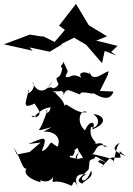

<svg xmlns="http://www.w3.org/2000/svg" viewBox="-109 -898 685 988"><path d="M112 -175 44 -116 -22 -103 -39 -140C11 -64 3 -2 52 -42C0 -30 16 17 100 40C89 -30 53 35 110 30C48 -4 128 70 164 13C159 68 152 8 259 58C269 52 268 10 294 70C268 16 287 -8 337 0C286 14 326 71 360 -20C376 17 321 32 315 47C272 32 310 13 347 -26C356 -76 342 -71 378 -83C379 -111 415 -65 474 -45C457 -52 378 -89 404 -72C374 -60 448 -57 412 -35C473 -110 463 -81 512 -87C499 -152 510 -99 556 -88C478 -116 459 -134 508 -165C487 -142 484 -94 474 -57C494 -82 410 -94 363 -106C388 -107 378 -171 444 -145C402 -136 447 -172 378 -157C401 -166 343 -179 360 -246C384 -227 421 -281 370 -310C414 -311 461 -269 364 -231C392 -272 351 -285 329 -227C280 -267 303 -342 339 -321C278 -308 222 -386 225 -350C218 -372 212 -389 160 -431C214 -410 134 -426 137 -388C143 -466 203 -397 222 -451C181 -408 241 -451 207 -384C235 -456 235 -435 303 -412C304 -437 371 -408 371 -419C386 -412 454 -363 475 -427L405 -430L445 -511L450 -531C420 -526 372 -467 346 -531C390 -481 326 -511 372 -479C371 -539 279 -536 310 -498C250 -529 256 -489 228 -504C240 -543 249 -511 217 -580C211 -553 196 -568 211 -546C202 -474 164 -522 192 -465C175 -424 120 -463 77 -383C167 -403 212 -386 170 -426C161 -482 108 -407 161 -481C126 -410 75 -423 58 -478C89 -442 11 -389 42 -442C15 -351 10 -338 74 -367C52 -370 131 -310 72 -294C104 -293 27 -313 64 -294C147 -386 175 -304 147 -398C170 -304 109 -306 136 -336C127 -303 96 -222 87 -228C121 -228 200 -265 115 -221C204 -225 219 -145 151 -108C232 -98 244 -96 265 -96C304 -148 219 -155 234 -117C325 -128 261 -168 318 -87C254 -63 277 -113 352 -155C274 -130 313 -144 287 -92C298 -64 217 -112 237 -76C238 -50 243 -53 264 -150C206 -126 218 -122 165 -157C147 -182 146 -131 106 -120C139 -204 122 -193 37 -157L122 -167ZM42 -654 147 -632 207 -668 205 -629 208 -672 272 -704 334 -668 416 -573 430 -636 490 -612 463 -631 496 -662 386 -689 442 -711 348 -768 282 -878 195 -766 225 -744 172 -682 106 -715 113 -709 45 -720 -89 -670 59 -637Z"/></svg>

Font: Hussar Lance
Style: ExBd
Weight: 700
Foundry: Cannot Into Space Fonts, PlusOne Fonts
Version: Version 2.270